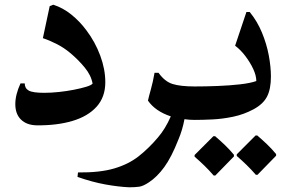

<svg xmlns="http://www.w3.org/2000/svg" viewBox="-20 -509 1211 815"><path d="M162 -347 191 -483 206 -489Q247 -476 283 -447Q319 -418 347 -380Q384 -331 405.5 -273Q427 -215 427 -160Q427 -97 390 -56Q353 -15 287 4.5Q221 24 135 23Q93 22 69 -1.5Q45 -25 45 -67Q45 -107 67 -155H85Q85 -134 102 -124.5Q119 -115 168 -115Q197 -115 230 -118.5Q263 -122 293.5 -128Q324 -134 345.5 -140.5Q367 -147 373 -154Q367 -189 339.5 -222.5Q312 -256 277 -285Q252 -306 222 -321.5Q192 -337 162 -347Z M528 286Q483 284 427.5 274Q372 264 309 242L311 223Q404 224 465 206Q526 188 569 154Q612 120 650 75Q682 38 705 -15Q639 -37 608 -82Q612 -100 620.5 -130Q629 -160 636 -200H653Q679 -163 712.5 -152.5Q746 -142 807 -142Q827 -142 837 -125.5Q847 -109 847 -68Q847 -42 837 -21Q827 0 807 0Q784 0 763 -3Q759 19 752.5 41Q746 63 737 84Q708 158 677.5 200Q647 242 612 265Q588 281 571 283.5Q554 286 528 286Z M1040 -458Q1072 -419 1092 -370.5Q1112 -322 1121 -273.5Q1130 -225 1130 -184Q1130 -131 1113.5 -99Q1097 -67 1056 -45Q1015 -23 969.5 -13.5Q924 -4 881 -2Q838 0 806 0Q776 0 756.5 -22.5Q737 -45 737 -72Q737 -98 756.5 -120Q776 -142 806 -142Q853 -142 904 -144Q955 -146 999 -151Q1043 -156 1068 -165Q1068 -188 1055 -216Q1042 -244 1021.5 -271Q1001 -298 978 -315L1026 -458ZM1066 233Q1047 211 1027 191.5Q1007 172 985 153V146L1065 66H1072Q1093 84 1113 103Q1133 122 1152 145V152L1073 233ZM887 236Q868 214 848 194.5Q828 175 806 156V149L886 69H893Q914 87 934 106Q954 125 973 148V155L894 236Z"/></svg>

Font: Bona Nova SC
Style: Bold
Weight: 700
Designer: Mateusz Machalski
Foundry: Capitalics
Version: Version 4.001; ttfautohint (v1.8.4.7-5d5b)